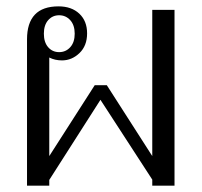

<svg xmlns="http://www.w3.org/2000/svg" viewBox="-20 -584 634 604"><path d="M65 -460Q65 -564 164 -564Q205 -564 229.5 -541Q254 -518 254 -479Q254 -440 230 -417Q206 -394 175 -394Q153 -394 135 -403V-93L278 -316H316L459 -93V-553H529V0H459V-19L296 -270L135 -18V0H65ZM215 -478Q215 -505 201 -520.5Q187 -536 166 -536Q145 -536 131.5 -520.5Q118 -505 118 -478Q118 -451 131.5 -435.5Q145 -420 166 -420Q187 -420 201 -435.5Q215 -451 215 -478Z"/></svg>

Font: Trirong Light
Style: Regular
Weight: 300
Designer: Katatrad Team
Foundry: CadsonDemak
Version: Version 1.001